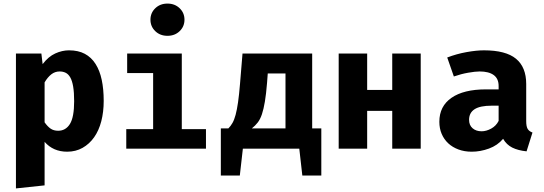

<svg xmlns="http://www.w3.org/2000/svg" viewBox="-20 -830 3040 1072"><path d="M355 17Q277 17 229 -38V205L69 222V-531H211L218 -472Q250 -514 288.5 -531.5Q327 -549 365 -549Q417 -549 453.5 -529.5Q490 -510 513.5 -473Q537 -436 548 -384Q559 -332 559 -267Q559 -205 545.5 -153Q532 -101 505.5 -63.5Q479 -26 441 -4.5Q403 17 355 17ZM305 -100Q347 -100 370.5 -138Q394 -176 394 -265Q394 -314 388.5 -346.5Q383 -379 372.5 -397.5Q362 -416 347 -423.5Q332 -431 313 -431Q287 -431 266.5 -415Q246 -399 229 -370V-147Q246 -123 263 -111.5Q280 -100 305 -100Z M1130 0H685V-109H835V-422H690V-531H995V-109H1130ZM915 -630Q874 -630 847 -656Q820 -682 820 -720Q820 -758 847 -784Q874 -810 915 -810Q956 -810 983 -784Q1010 -758 1010 -720Q1010 -682 983 -656Q956 -630 915 -630Z M1336 0 1319 150H1213V-113H1255Q1268 -126 1278 -143.5Q1288 -161 1295.5 -189Q1303 -217 1309 -258.5Q1315 -300 1320 -361L1334 -531H1723V-113H1774V150H1668L1651 0ZM1471 -367Q1466 -305 1459 -263Q1452 -221 1442.5 -192.5Q1433 -164 1419 -146Q1405 -128 1386 -113H1574V-420H1475Z M2170 0V-211H2030V0H1871V-531H2030V-328H2170V-531H2329V0Z M2918 -154Q2918 -124 2926 -110.5Q2934 -97 2953 -90L2920 15Q2872 10 2840 -6Q2808 -22 2789 -55Q2758 -18 2710 -0.5Q2662 17 2614 17Q2573 17 2539.5 4.5Q2506 -8 2482.5 -30Q2459 -52 2446 -82.5Q2433 -113 2433 -150Q2433 -237 2501 -284Q2569 -331 2693 -331H2764V-350Q2764 -391 2736.5 -411Q2709 -431 2658 -431Q2634 -431 2594 -424Q2554 -417 2514 -403L2477 -509Q2529 -529 2584.5 -539Q2640 -549 2682 -549Q2804 -549 2861 -502Q2918 -455 2918 -361ZM2669 -97Q2695 -97 2722.5 -112Q2750 -127 2764 -155V-240H2726Q2660 -240 2629.5 -220Q2599 -200 2599 -161Q2599 -131 2618.5 -114Q2638 -97 2669 -97Z"/></svg>

Font: Qzxlaeiskcpccdgjqmyffctclhy
Style: Regular
Weight: 700
Monospace: yes
Designer: Carrois Corporate & Edenspiekermann
Foundry: Carrois Corporate GbR & Edenspiekermann AG
Version: Version 2.001